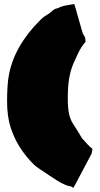

<svg xmlns="http://www.w3.org/2000/svg" viewBox="-20 -809 492 949"><path d="M342 120 333 113Q303 109 263.5 84Q224 59 177 27Q156 13 148 5Q64 -78 32 -181Q15 -235 15 -308Q15 -343 17 -377Q19 -411 22 -426Q44 -575 180 -711Q195 -726 211 -735Q227 -744 235 -752Q247 -764 257.5 -766.5Q268 -769 270 -770Q278 -776 300 -781Q309 -783 315 -783.5Q321 -784 323 -785L347 -789L353 -770L389 -644L401 -623L403 -603Q379 -574 366 -545.5Q353 -517 342 -493Q328 -459 321.5 -419.5Q315 -380 315 -324Q315 -276 321 -248Q327 -220 338.5 -201.5Q350 -183 364 -161L387 -123Q396 -116 401 -108Q405 -104 407 -102Q409 -100 410 -98Q421 -87 427 -81.5Q433 -76 437 -73L433 -50L352 103Z"/></svg>

Font: Sigmar
Style: Regular
Weight: 400
Designer: Vernon Adams
Foundry: Vernon Adams
Version: Version 1.000; ttfautohint (v1.8.4.7-5d5b);gftools[0.9.24]